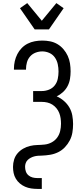

<svg xmlns="http://www.w3.org/2000/svg" viewBox="-20 -1005 540 1240"><path d="M221 215Q201 215 181 212Q161 209 142.5 201Q124 193 108.5 180Q93 167 82.5 149.5Q72 132 68 112.5Q64 93 64 73Q64 49 71 26Q78 3 93.5 -15Q109 -33 130 -45Q151 -57 174.5 -62.5Q198 -68 221.5 -68.5Q245 -69 268.5 -71.5Q292 -74 313.5 -85.5Q335 -97 349 -116Q363 -135 368.5 -158.5Q374 -182 374 -206Q374 -223 371.5 -241Q369 -259 362.5 -275.5Q356 -292 344.5 -306Q333 -320 318 -329.5Q303 -339 285.5 -343Q268 -347 250 -347H194V-417H250Q274 -417 296.5 -426Q319 -435 333.5 -453.5Q348 -472 353 -495.5Q358 -519 358 -543Q358 -567 353 -590.5Q348 -614 334.5 -633.5Q321 -653 299 -663Q277 -673 253 -673Q231 -673 210 -665Q189 -657 174.5 -640.5Q160 -624 154 -602.5Q148 -581 148 -559V-555H70V-561Q70 -586 75.5 -610Q81 -634 92 -655.5Q103 -677 120 -694.5Q137 -712 158.5 -723Q180 -734 204.5 -738.5Q229 -743 253 -743Q279 -743 304 -738Q329 -733 351 -720Q373 -707 390 -687Q407 -667 417.5 -644Q428 -621 432 -595.5Q436 -570 436 -544Q436 -520 432 -495.5Q428 -471 416.5 -449Q405 -427 386.5 -410Q368 -393 346 -383Q371 -372 392.5 -353.5Q414 -335 428 -311Q442 -287 447 -259Q452 -231 452 -204Q452 -176 447.5 -149Q443 -122 430.5 -98Q418 -74 399 -54Q380 -34 355.5 -22Q331 -10 304 -5.5Q277 -1 250 0Q237 0 225 1Q213 2 201.5 5Q190 8 178.5 14Q167 20 158.5 28.5Q150 37 146 48.5Q142 60 142 72Q142 88 147 102.5Q152 117 163.5 127Q175 137 190 141Q205 145 221 145H250V215ZM204 -815 109 -952 156 -985 250 -871 344 -985 391 -952 296 -815Z"/></svg>

Font: Iosevka Fixed
Style: Regular
Weight: 400
Monospace: yes
Designer: Belleve Invis
Foundry: Belleve Invis
Version: Version 33.2.4